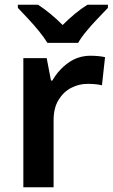

<svg xmlns="http://www.w3.org/2000/svg" viewBox="-20 -786 474 806"><path d="M360 -552Q375 -552 392 -550.5Q409 -549 421 -546L408 -428Q396 -431 380.5 -432.5Q365 -434 347 -434Q312 -434 279.5 -417.5Q247 -401 226 -367Q205 -333 205 -281V0H78V-542H176L194 -448H200Q224 -491 265.5 -521.5Q307 -552 360 -552ZM179 -606Q165 -629 143 -656Q121 -683 97 -708.5Q73 -734 55 -753V-766H140Q166 -749 191.5 -728Q217 -707 243 -681Q269 -707 295 -728.5Q321 -750 347 -766H433V-753Q415 -734 390.5 -708.5Q366 -683 343.5 -656Q321 -629 308 -606Z"/></svg>

Font: Noto Sans Meetei Mayek SemiBold
Style: Regular
Weight: 600
Designer: Monotype Design Team and Neelakash Kshetrimayum
Foundry: Monotype Imaging Inc.
Version: Version 2.002; ttfautohint (v1.8.4.7-5d5b)